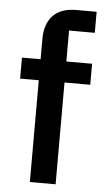

<svg xmlns="http://www.w3.org/2000/svg" viewBox="-53 -775 447 810"><g transform="rotate(5 170.0 -370.0)"><path d="M105 -431H26V-520H105V-606Q105 -669 138 -704.5Q171 -740 237 -740H323V-651H214V-520H323V-431H214V0H105Z"/></g></svg>

Font: IBM Plex Sans Devanagari Medium
Style: Regular
Weight: 500
Designer: Mike Abbink, Paul van der Laan, Pieter van Rosmalen, Erin McLaughlin
Foundry: Bold Monday
Version: Version 1.1